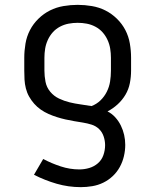

<svg xmlns="http://www.w3.org/2000/svg" viewBox="-20 -548 640 791"><path d="M313 223Q262 223 213.5 209Q165 195 120 172L158 107Q192 125 230 137.5Q268 150 307 150Q328 150 348 144Q368 138 383.5 124.5Q399 111 406 91Q413 71 413 50Q413 32 407 14Q401 -4 388 -16.5Q375 -29 357.5 -34.5Q340 -40 321.5 -43Q303 -46 285 -49Q267 -52 249.5 -56Q232 -60 214.5 -65.5Q197 -71 180 -78.5Q163 -86 148 -96.5Q133 -107 121 -120.5Q109 -134 100 -150Q91 -166 86.5 -184Q82 -202 81 -220Q80 -238 80 -257V-310Q80 -339 85 -368.5Q90 -398 103.5 -424Q117 -450 138.5 -471Q160 -492 186 -505Q212 -518 241.5 -523Q271 -528 300 -528Q329 -528 358.5 -523Q388 -518 414 -505Q440 -492 461.5 -471Q483 -450 496.5 -424Q510 -398 515 -368.5Q520 -339 520 -310V-257Q520 -231 515 -205.5Q510 -180 497 -158Q484 -136 465 -118.5Q446 -101 423 -89Q441 -80 455 -64.5Q469 -49 478 -30.5Q487 -12 491.5 8Q496 28 496 49Q496 72 490.5 95.5Q485 119 473.5 140Q462 161 444.5 177.5Q427 194 405.5 204.5Q384 215 360 219Q336 223 313 223ZM357 -111Q378 -119 394 -134.5Q410 -150 420 -170Q430 -190 433.5 -212Q437 -234 437 -257V-310Q437 -329 434 -347.5Q431 -366 423 -383.5Q415 -401 402.5 -415Q390 -429 373 -438Q356 -447 337.5 -450.5Q319 -454 300 -454Q281 -454 262.5 -450.5Q244 -447 227 -438Q210 -429 197.5 -415Q185 -401 177 -383.5Q169 -366 166 -347.5Q163 -329 163 -310V-257Q163 -234 167.5 -211Q172 -188 187 -170Q202 -152 223 -142Q244 -132 266.5 -126.5Q289 -121 311.5 -118Q334 -115 357 -111Z"/></svg>

Font: Iosevka Meiseki Sans
Style: Regular
Weight: 400
Monospace: yes
Designer: Belleve Invis
Foundry: Belleve Invis
Version: Version 11.2.6; ttfautohint (v1.8.4)